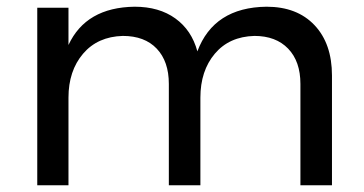

<svg xmlns="http://www.w3.org/2000/svg" viewBox="-20 -552 1084 572"><path d="M774 -532Q865 -532 917 -477Q969 -422 969 -327V0H875V-302Q875 -369 838.5 -407Q802 -445 738 -445Q663 -443 620 -392Q577 -341 577 -261V0H483V-302Q483 -369 447 -407Q411 -445 346 -445Q271 -443 227.5 -392Q184 -341 184 -261V0H91V-529H184V-418Q236 -530 381 -532Q454 -532 502.5 -497Q551 -462 568 -399Q617 -530 774 -532Z"/></svg>

Font: Montserrat arm
Style: Regular
Weight: 400
Designer: Julieta Ulanovsky
Foundry: Julieta Ulanovsky
Version: Version 6.000;PS 006.000;hotconv 1.0.88;makeotf.lib2.5.64775